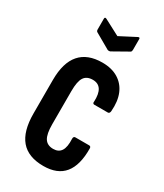

<svg xmlns="http://www.w3.org/2000/svg" viewBox="-172 -735 689 809"><g transform="rotate(30 172.5 -330.0)"><path d="M179 6Q105 6 69 -36.5Q33 -79 33 -165V-328Q33 -412 69.5 -454Q106 -496 178 -496Q224 -496 255.5 -476.5Q287 -457 301.5 -422Q316 -387 312 -338Q311 -325 302 -325H236Q232 -325 230 -328Q228 -331 229 -335Q231 -374 218.5 -393.5Q206 -413 179 -413Q150 -413 137 -393.5Q124 -374 124 -326V-165Q124 -118 137 -97.5Q150 -77 179 -77Q205 -77 217 -95.5Q229 -114 227 -154Q227 -166 236 -166H303Q312 -166 312 -156Q313 -75 280 -34.5Q247 6 179 6ZM170 -553 95 -596Q90 -599 90 -607V-659Q90 -669 100 -664L176 -624L253 -664Q262 -668 262 -659V-607Q262 -599 258 -596L182 -553Q176 -551 170 -553Z"/></g></svg>

Font: Sofia Sans Extra Condensed SemiBold
Style: Regular
Weight: 600
Designer: Botio Nikoltchev, Ani Petrova
Foundry: lettersoup
Version: Version 4.101